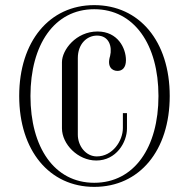

<svg xmlns="http://www.w3.org/2000/svg" viewBox="-20 -719 738 750"><path d="M55 -344C55 -131 173 11 348 11C525 11 643 -131 643 -344C643 -557 525 -699 348 -699C173 -699 55 -557 55 -344ZM99 -344C99 -544 192 -683 348 -683C505 -683 599 -544 599 -344C599 -144 505 -5 348 -5C192 -5 99 -144 99 -344ZM222 -476V-218C222 -156 284 -92 356 -92C434 -92 476 -163 476 -217V-277H460V-219C460 -169 420 -108 358 -108C316 -108 284 -148 284 -193V-492C284 -547 319 -580 359 -580C406 -580 419 -537 410 -500C397 -458 418 -442 439 -442C457 -442 472 -454 472 -484C472 -531 440 -596 361 -596C277 -596 222 -524 222 -476Z"/></svg>

Font: Emberly
Style: Regular
Weight: 400
Designer: Rajesh Rajput
Foundry: Rajesh Rajput
Version: Version 1.000